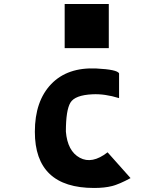

<svg xmlns="http://www.w3.org/2000/svg" viewBox="-20 -927 821 953"><path d="M301 -688V-907H520V-688ZM447 6Q153 6 153 -273Q153 -425 234 -509.5Q315 -594 459 -587Q561 -582 571 -563V-440Q500 -462 439 -459Q352 -455 329.5 -417.5Q307 -380 307 -274Q315 -177 376 -144Q437 -111 514 -171L628 -43Q573 -13 536 -3.5Q499 6 447 6Z"/></svg>

Font: OpenDyslexic
Style: Bold
Weight: 800
Designer: Abbie Gonzalez
Version: Version 0.920;hotconv 1.0.109;makeotfexe 2.5.65596